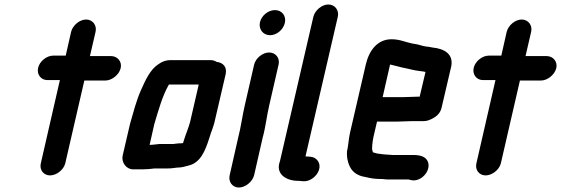

<svg xmlns="http://www.w3.org/2000/svg" viewBox="-20 -736 2501 856"><path d="M297 -594 273 -488H217C188 -488 157 -463 150 -434C143 -405 162 -379 191 -379H247L162 -8C155 21 174 46 203 46C232 46 264 21 271 -8L356 -377H450C479 -377 511 -403 518 -432C525 -461 504 -486 475 -486H381L406 -594C413 -623 393 -649 364 -649C335 -649 304 -623 297 -594Z M647 -90 668 -183C687 -246 704 -309 733 -359H866L827 -190C824 -182 823 -177 822 -174C820 -169 818 -162 815 -154L807 -132L800 -111C799 -107 798 -103 796 -98C791 -97 784 -97 778 -97L760 -95C756 -94 753 -94 750 -94H691C677 -93 661 -90 647 -90ZM572 19H618C632 19 655 17 669 15H725C732 15 739 15 747 14L763 12C768 11 772 11 775 11C788 11 808 6 821 2C873 -10 895 -63 913 -120L920 -142C926 -159 929 -165 935 -186L986 -405C993 -437 975 -457 946 -460C938 -465 929 -468 919 -468H739C721 -468 703 -462 685 -449C649 -425 628 -378 608 -333C588 -288 575 -237 560 -185L527 -43C520 -13 542 18 572 19Z M1113 -448 1071 -265C1060 -218 1054 -168 1042 -123L1004 45C997 74 1016 100 1045 100C1074 100 1106 74 1113 45L1151 -122C1164 -168 1169 -218 1180 -265L1222 -448C1229 -477 1209 -502 1180 -502C1151 -502 1120 -477 1113 -448ZM1139 -637C1132 -606 1153 -579 1184 -579C1214 -579 1243 -604 1250 -634C1257 -665 1237 -691 1206 -691C1176 -691 1146 -667 1139 -637Z M1377 -661 1228 -17C1208 36 1250 67 1301 70C1308 70 1314 70 1321 71L1331 72C1361 75 1393 50 1402 22C1412 -8 1393 -34 1366 -37L1355 -38C1351 -38 1347 -38 1342 -39L1486 -661C1493 -690 1473 -716 1444 -716C1415 -716 1384 -690 1377 -661Z M1780 -303H1686L1719 -448C1721 -448 1723 -448 1725 -447C1740 -444 1759 -438 1773 -435C1800 -430 1825 -422 1853 -419L1869 -417L1877 -415L1851 -305H1842C1829 -305 1795 -303 1780 -303ZM1817 -196H1870C1883 -196 1898 -201 1916 -212C1934 -223 1945 -238 1949 -257L1992 -441C2002 -495 1961 -519 1909 -524L1893 -527L1877 -529C1864 -531 1854 -535 1841 -538L1818 -542C1787 -548 1763 -561 1726 -561C1663 -561 1626 -512 1611 -449L1540 -142C1534 -114 1533 -86 1527 -61C1526 -52 1527 -42 1528 -31C1536 16 1558 46 1613 54C1632 59 1653 62 1677 62H1685C1692 63 1699 64 1706 64H1801L1809 66C1854 80 1903 27 1888 -14C1880 -36 1857 -45 1823 -45H1731C1722 -45 1712 -47 1702 -47C1695 -47 1680 -49 1674 -50C1666 -50 1652 -54 1646 -56C1644 -56 1642 -57 1642 -59C1642 -62 1638 -69 1639 -75C1639 -94 1643 -119 1649 -143L1661 -194H1755C1770 -194 1803 -196 1817 -196Z M2239 -594 2215 -488H2159C2130 -488 2099 -463 2092 -434C2085 -405 2104 -379 2133 -379H2189L2104 -8C2097 21 2116 46 2145 46C2174 46 2206 21 2213 -8L2298 -377H2392C2421 -377 2453 -403 2460 -432C2467 -461 2446 -486 2417 -486H2323L2348 -594C2355 -623 2335 -649 2306 -649C2277 -649 2246 -623 2239 -594Z"/></svg>

Font: Electronic
Style: ExHvIt
Weight: 900
Version: Version 1.011